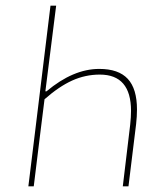

<svg xmlns="http://www.w3.org/2000/svg" viewBox="-20 -657 570 677"><path d="M463 -271Q463 -247 460 -220L433 0H413L439 -217Q442 -244 442 -266Q442 -394 332 -394Q281 -394 234.5 -373Q188 -352 137 -307L123 -195L99 0H80L104 -195L158 -637H178L140 -335H144Q238 -414 330 -414Q398 -414 430.5 -379Q463 -344 463 -271Z"/></svg>

Font: Luna Sans Thin
Style: Italic
Weight: 250
Italic angle: -7°
Designer: Juan Pablo del Peral
Foundry: Huerta Tipografica
Version: Version 2.001; ttfautohint (v1.5)